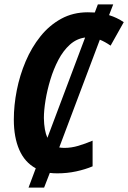

<svg xmlns="http://www.w3.org/2000/svg" viewBox="-20 -780 584 875"><path d="M110 75 143 -13Q93 -40 68 -97Q43 -154 43 -235Q43 -300 56.5 -368.5Q70 -437 97 -500.5Q124 -564 164.5 -614.5Q205 -665 259 -694.5Q313 -724 380 -724Q396 -724 412 -723L426 -760H496L477 -711Q513 -700 544 -679L484 -572Q458 -590 435 -599L250 -108Q261 -106 274 -106Q305 -106 337 -115.5Q369 -125 402 -139V-22Q369 -8 327.5 1Q286 10 241 10Q223 10 207 8L181 75ZM180 -242Q181 -185 196 -152L368 -609Q329 -604 298.5 -576.5Q268 -549 246 -507Q224 -465 209.5 -417Q195 -369 187.5 -323Q180 -277 180 -242Z"/></svg>

Font: Noto Sans Condensed
Style: Bold Italic
Weight: 700
Width: 3
Italic angle: -12°
Designer: Monotype Design Team
Foundry: Monotype Imaging Inc.
Version: Version 2.013; ttfautohint (v1.8.4.7-5d5b)